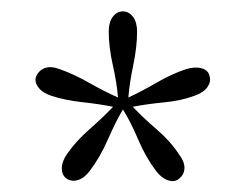

<svg xmlns="http://www.w3.org/2000/svg" viewBox="-20 -702 440 344"><path d="M355.5 -565.4Q358.4 -555.7 351.6 -545.9Q344.7 -536.1 328.1 -530.3Q304.7 -521.5 273.9 -518.6Q243.2 -515.6 217.8 -510.7Q236.3 -491.2 260.7 -470.2Q285.2 -449.2 299.8 -426.8Q310.5 -413.1 310.5 -401.4Q310.5 -389.6 300.8 -381.8Q293 -375 281.2 -378.9Q269.5 -382.8 259.8 -395.5Q241.2 -419.9 227.5 -452.1Q213.9 -484.4 200.2 -505.9Q187.5 -484.4 173.3 -452.1Q159.2 -419.9 140.6 -395.5Q130.9 -382.8 119.6 -379.4Q108.4 -376 99.6 -381.8Q90.8 -387.7 90.8 -400.4Q90.8 -413.1 100.6 -426.8Q116.2 -449.2 140.1 -470.2Q164.1 -491.2 182.6 -510.7Q158.2 -515.6 127 -519Q95.7 -522.5 72.3 -530.3Q56.6 -535.2 48.8 -545.4Q41 -555.7 44.9 -565.4Q49.8 -576.2 60.5 -580.1Q71.3 -584 86.9 -578.1Q112.3 -569.3 139.6 -553.7Q167 -538.1 191.4 -527.3Q189.5 -552.7 182.1 -585.4Q174.8 -618.2 174.8 -645.5Q174.8 -662.1 182.1 -671.9Q189.5 -681.6 200.2 -681.6Q210.9 -681.6 218.3 -671.9Q225.6 -662.1 225.6 -645.5Q225.6 -618.2 218.8 -585.4Q211.9 -552.7 210 -527.3Q233.4 -538.1 261.2 -554.2Q289.1 -570.3 313.5 -578.1Q329.1 -583 341.3 -579.6Q353.5 -576.2 355.5 -565.4Z"/></svg>

Font: Crimson Pro ExtraLight
Style: Regular
Weight: 250
Designer: Jacques Le Bailly
Foundry: Baron von Fonthausen
Version: Version 1.003